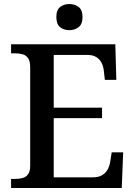

<svg xmlns="http://www.w3.org/2000/svg" viewBox="-20 -934 671 954"><path d="M35 0V-45H56Q76 -45 92.5 -49.5Q109 -54 119.5 -68Q130 -82 130 -110V-599Q130 -630 120 -644.5Q110 -659 93.5 -664Q77 -669 56 -669H35V-714H553L558 -537H501L496 -581Q494 -603 485 -621Q476 -639 459 -650Q442 -661 415 -661H247V-399H487V-347H247V-53H442Q470 -53 488 -64Q506 -75 515.5 -93Q525 -111 528 -133L535 -177H592L585 0ZM325 -784Q297 -784 278.5 -799Q260 -814 260 -849Q260 -885 279 -899.5Q298 -914 325 -914Q351 -914 370.5 -899.5Q390 -885 390 -849Q390 -814 370.5 -799Q351 -784 325 -784Z"/></svg>

Font: Noto Serif Armenian Medium
Style: Regular
Weight: 500
Version: Version 2.007